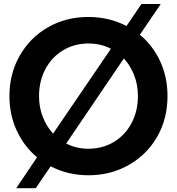

<svg xmlns="http://www.w3.org/2000/svg" viewBox="-20 -876 897 973"><path d="M828.9 -388.9Q828.9 -274.4 776.7 -183.3Q724.4 -92.2 632.8 -40Q541.1 12.2 427.8 12.2Q324.4 12.2 236.7 -33.3L161.1 77.8H62.2L167.8 -78.9Q102.2 -133.3 65 -213.9Q27.8 -294.4 27.8 -388.9Q27.8 -502.2 80 -593.9Q132.2 -685.6 223.3 -737.8Q314.4 -790 427.8 -790Q532.2 -790 621.1 -744.4L696.7 -855.6H794.4L688.9 -700Q755.6 -644.4 792.2 -564.4Q828.9 -484.4 828.9 -388.9ZM248.9 -198.9 542.2 -628.9Q491.1 -655.6 427.8 -655.6Q357.8 -655.6 300.6 -621.7Q243.3 -587.8 210.6 -526.7Q177.8 -465.6 177.8 -388.9Q177.8 -332.2 196.7 -283.9Q215.6 -235.6 248.9 -198.9ZM678.9 -388.9Q678.9 -445.6 660 -494.4Q641.1 -543.3 607.8 -580L315.6 -148.9Q366.7 -122.2 427.8 -122.2Q498.9 -122.2 556.1 -156.1Q613.3 -190 646.1 -251.1Q678.9 -312.2 678.9 -388.9Z"/></svg>

Font: Paperlogy 7 Bold
Style: Regular
Weight: 700
Designer: redesigned by Lee Juim, glyphs from Gmarket Sans & Montserrat
Foundry: PT&
Version: Version 1.001